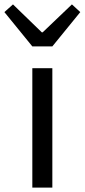

<svg xmlns="http://www.w3.org/2000/svg" viewBox="-55 -853 385 873"><path d="M92 -543H183V0H92ZM-35 -798 4 -833 135 -706H139L272 -833L310 -798L183 -642H92Z"/></svg>

Font: SpoqaHanSans-Regular
Style: Regular
Weight: 400
Designer: [Spoqa Han Sans] Dong-huui Kim \uAE40 \uB3D9 \uD718  Younghwa Kang \uAC15 \uC601 \uD654  [Noto Sans] Ryoko NISHIZUKA \u8
Foundry: Spoqa (http://www.spoqa-han-sans.com)
Version: Version 2.000